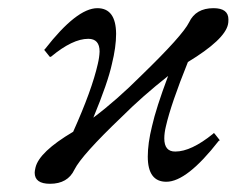

<svg xmlns="http://www.w3.org/2000/svg" viewBox="-20 -428 573 465"><path d="M216.8 -272.9Q220.7 -289.1 221.2 -303.2Q221.2 -334 193.8 -334Q155.8 -334 104 -291L101.1 -290L100.1 -291L87.9 -306.2L86.9 -307.1L88.9 -309.1Q166 -408.2 215.8 -408.2Q260.7 -408.2 261.2 -346.2Q261.2 -314 251 -272.9Q241.2 -228 206.1 -143.1Q262.2 -185.1 323.2 -246.1Q422.4 -342.3 438 -374Q454.1 -408.2 497.1 -408.2Q533.2 -408.2 533.2 -380.9Q533.2 -373 532.2 -369.1Q524.4 -332 435.1 -277.8Q394 -175.8 381.8 -122.1Q377.9 -106 377.9 -92.8Q377.9 -60.5 404.8 -61Q442.9 -61 496.1 -104L498 -106L500 -104L511.2 -89.8L512.2 -87.9L509.8 -86.9Q432.6 12.2 382.8 12.2Q337.9 12.2 337.9 -48.8Q337.9 -81.1 348.1 -122.1Q357.9 -166 387.2 -244.1Q324.2 -194.3 274.9 -145Q177.7 -52.2 160.2 -17.1Q144 17.1 101.1 17.1Q64 17.1 64 -9.8Q64 -13.7 65.9 -22Q74.7 -60.1 157.2 -108.9Q202.6 -210 216.8 -272.9Z"/></svg>

Font: Linux Libertine
Style: Italic
Weight: 400
Italic angle: -12°
Designer: Philipp H. Poll
Foundry: Philipp H. Poll
Version: Version 5.1.6 ; ttfautohint (v0.9)